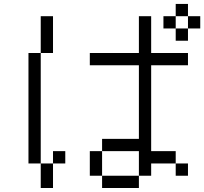

<svg xmlns="http://www.w3.org/2000/svg" viewBox="-20 -895 1040 978"><path d="M937.5 0V-62.5H875V0ZM312.5 -62.5V-125H250V-62.5H187.5Q187.5 -62.5 187.5 62.5H250Q250 62.5 250 -62.5ZM937.5 -562.5V-625H750V-812.5H687.5V-625H437.5V-562.5H687.5Q687.5 -562.5 687.5 -187.5H500V-125H437.5Q437.5 -125 437.5 0H500V62.5H687.5V0H500Q500 0 500 -125H687.5Q687.5 -125 687.5 0H750V-62.5H875V-125H750V-562.5ZM1000 -750V-812.5H937.5V-750H875V-687.5H937.5V-750ZM187.5 -62.5V-625H125V-62.5ZM187.5 -625H250V-812.5H187.5ZM875 -750V-812.5H812.5V-750ZM875 -812.5H937.5V-875H875Z"/></svg>

Font: BFUnifontExMono
Style: Regular
Weight: 500
Version: Version 15.0.06